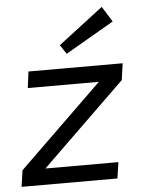

<svg xmlns="http://www.w3.org/2000/svg" viewBox="-53 -776 609 818"><g transform="rotate(-5 252.0 -367.0)"><path d="M374 -418 472 -417 113 -68 15 -69ZM426 -69 416 0H6L16 -69ZM481 -487 471 -417H69L78 -487ZM413 -734 454 -668 247 -548 221 -587Z"/></g></svg>

Font: Exo 2
Style: Italic
Weight: 400
Italic angle: -8°
Designer: Natanael Gama
Foundry: Natanael Gama
Version: Version 2.010